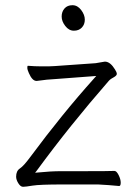

<svg xmlns="http://www.w3.org/2000/svg" viewBox="-20 -713 530 738"><path d="M438 2Q397 -2 357 -4H222Q132 -4 105 0.5Q78 5 68.5 5Q59 5 50.5 -8.5Q42 -22 42 -34Q42 -56 56.5 -65.5Q71 -75 96 -109Q219 -275 342 -412L350 -421L191 -409Q164 -408 122 -402H120Q104 -402 91 -432Q85 -445 85 -452.5Q85 -460 87 -460H89Q115 -458 136 -458H168Q180 -458 190 -459L346 -470H347L382 -476H386Q405 -474 422 -446Q429 -435 429 -429Q429 -423 419 -417Q405 -410 398 -402Q248 -230 122 -58L115 -49L126 -50Q176 -55 214 -55H291Q402 -55 419 -56H420Q428 -56 436 -40Q444 -24 444 -11Q444 2 438 2ZM89 -460ZM264 -595Q245 -595 231 -613Q217 -631 217 -649.5Q217 -668 228 -680.5Q239 -693 258.5 -693Q278 -693 292 -674.5Q306 -656 306 -637.5Q306 -619 294.5 -607Q283 -595 264 -595Z"/></svg>

Font: LXGW WenKai TC Light
Style: Regular
Weight: 300
Designer: LXGW / Fontworks Inc.
Foundry: LXGW / Fontworks Inc.
Version: Version 1.330